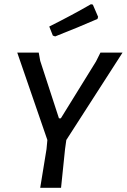

<svg xmlns="http://www.w3.org/2000/svg" viewBox="-20 -892 602 912"><path d="M412 -872 421 -870 446 -812 443 -802Q354 -763 242 -719L231 -723L214 -766Q324 -821 412 -872ZM562 -642 295 -227 289 -184 270 0H171L201 -184L205 -227L62 -642H164L171 -603L260 -330H269L436 -600L457 -642Z"/></svg>

Font: Alegreya Sans Medium
Style: Italic
Weight: 500
Italic angle: -7°
Designer: Juan Pablo del Peral
Foundry: Huerta Tipografica
Version: Version 2.007